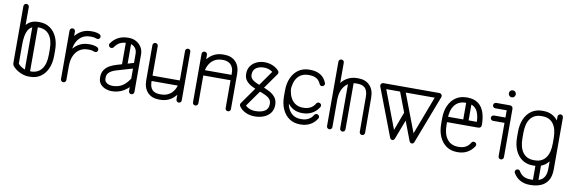

<svg xmlns="http://www.w3.org/2000/svg" viewBox="-57 -1130 5351 1789"><g transform="rotate(10 2618.5 -236.0)"><path d="M415.5 -228.9Q415.5 -158.8 392.2 -106.3Q368.9 -53.9 326.7 -24.9Q284.5 4 226.9 4H215.5Q175.8 4 134.9 -14.3Q94 -32.6 66 -63.4Q58.2 -71.8 55.6 -80.7Q53 -89.6 53 -101.1V-278.8Q53 -350.8 70.8 -403.1Q88.5 -455.5 124.6 -484.2Q160.8 -512.9 215.5 -512.9H226.9Q284.5 -512.9 326.7 -483.9Q368.9 -455 392.2 -402.7Q415.5 -350.4 415.5 -279.9ZM365.1 -228.9V-279.9Q365.1 -368.8 329.4 -415.6Q293.8 -462.5 226.9 -462.5H215.5Q156.4 -462.5 130.2 -417.6Q104 -372.8 104 -278.8V-98.2Q124.1 -74.5 154.3 -60.4Q184.5 -46.4 215.5 -46.4H226.9Q293.8 -46.4 329.4 -93.7Q365.1 -141 365.1 -228.9ZM104 -278.8Q104 -268 96.6 -260.6Q89.2 -253.2 78.5 -253.2Q67.8 -253.2 60.4 -260.6Q53 -268 53 -278.8V-634.1Q53 -644.2 60.4 -651.6Q67.8 -659 78.5 -659Q89.2 -659 96.6 -651.6Q104 -644.2 104 -634.1ZM219.8 -29.8Q219.8 -19.4 212.4 -12Q205 -4.6 194.2 -4.6Q183.5 -4.6 176.1 -12Q168.8 -19.4 168.8 -29.8V-475.5Q168.8 -486.2 176.1 -493.6Q183.5 -501 194.2 -501Q205 -501 212.4 -493.6Q219.8 -486.2 219.8 -475.5Z M567 -25.1Q567 -14.4 559.6 -7Q552.2 0.4 541.5 0.4Q530.8 0.4 523.4 -7Q516 -14.4 516 -25.1V-484.4Q516 -494.1 523.4 -501.7Q530.8 -509.2 541.5 -509.2Q552.2 -509.2 559.6 -501.7Q567 -494.1 567 -484.4ZM567 -279.9Q567 -269.1 559.6 -261.8Q552.2 -254.4 541.5 -254.4Q530.8 -254.4 523.4 -261.8Q516 -269.1 516 -279.9Q516 -347.4 541.6 -400.2Q567.2 -453 612.2 -482.9Q657.2 -512.9 715.2 -512.9H726.6Q745.5 -512.9 762.9 -509.7Q780.2 -506.5 795.1 -500.1Q801.6 -496.6 806.1 -490.3Q810.6 -484 810.6 -476.8Q810.6 -464.8 802.3 -457.7Q794 -450.6 783.2 -451.9Q772.2 -455 759.1 -458.8Q746 -462.5 726.6 -462.5H715.2Q669.9 -462.5 636.7 -440.1Q603.5 -417.8 585.2 -376.9Q567 -336.1 567 -279.9ZM567 -157.1Q567 -146.4 559.6 -139.3Q552.2 -132.2 541.5 -132.2Q530.8 -132.2 523.4 -139.3Q516 -146.4 516 -157.1Q516 -224.2 541.6 -277.1Q567.2 -329.9 612.2 -360.1Q657.2 -390.4 715.2 -390.4H726.6Q764.6 -390.4 795.1 -377Q801.6 -374.1 806.1 -367.8Q810.6 -361.5 810.6 -353.2Q810.6 -341.9 802.3 -334.5Q794 -327.1 783.2 -328.4Q772.2 -332.1 759.1 -336.1Q746 -340 726.6 -340H715.2Q669.9 -340 636.7 -317.6Q603.5 -295.2 585.2 -254.1Q567 -213 567 -157.1Z M1210.8 -25.1Q1210.8 -14.4 1203.2 -7Q1195.6 0.4 1185.2 0.4Q1174.5 0.4 1167.1 -7Q1159.8 -14.4 1159.8 -25.1V-377.1Q1159.8 -415.8 1136.2 -439.1Q1112.6 -462.5 1074.2 -462.5H1063.2Q1023.8 -462.5 996.2 -448Q968.6 -433.5 948 -401.6Q940.1 -391.6 926.9 -391.6Q916.1 -391.6 908.8 -399.3Q901.4 -407 901.4 -417.1Q901.4 -426.1 906.1 -431.6Q933.8 -471.8 973.8 -492.3Q1013.8 -512.9 1063.2 -512.9H1074.2Q1111.6 -512.9 1142.4 -496Q1173.2 -479.1 1192 -449.5Q1210.8 -419.9 1210.8 -382ZM1164.1 -148.6Q1167.8 -153.2 1172.9 -156.1Q1178.1 -159 1185.2 -159Q1195.6 -159 1201.8 -151.6Q1207.9 -144.2 1207.9 -134.1Q1207.9 -129.5 1207.9 -125.9Q1207.9 -122.2 1206 -119Q1163.6 -55 1112.1 -25.3Q1060.6 4.4 999.4 4.4Q999.4 4.4 998.6 4.4Q997.8 4.4 997.8 4.4Q975 4.4 945.6 -5.2Q916.1 -14.8 894.1 -38.6Q872 -62.4 872 -104.6Q872 -105 872 -106Q872 -107 872 -107.6Q872.4 -148.9 891.6 -176.2Q910.8 -203.6 940.2 -219.6Q969.8 -235.6 1000 -244.4L1178.1 -296.8Q1180.2 -297.1 1181.7 -297.3Q1183.1 -297.5 1185.2 -297.5Q1195 -297.5 1202.9 -290.1Q1210.8 -282.8 1210.8 -272Q1210.8 -264 1205.2 -257.2Q1199.6 -250.4 1191.4 -247.2L1013.5 -195.1Q988.9 -187.9 968.3 -177.6Q947.8 -167.4 935.4 -150.8Q923 -134.1 923 -107.6Q923 -107 923 -106Q923 -105 923 -105Q923 -81 935.6 -68.3Q948.2 -55.6 966 -50.8Q983.8 -46 997.8 -46Q997.8 -46 998.6 -46Q999.4 -46 999.4 -46Q1050.2 -46 1089.1 -69.1Q1127.9 -92.2 1164.1 -148.6ZM1102.5 -244.5Q1102.5 -234.1 1095.1 -226.9Q1087.8 -219.6 1077.6 -219.6Q1066.9 -219.6 1059.5 -226.9Q1052.1 -234.1 1052.1 -244.5V-486Q1052.1 -496.8 1059.5 -503.8Q1066.9 -510.9 1077.6 -510.9Q1087.8 -510.9 1095.1 -503.8Q1102.5 -496.8 1102.5 -486Z M1658.5 -25.1Q1658.5 -14.4 1651.8 -7Q1645 0.4 1634.2 0.4Q1623.5 0.4 1616.1 -7Q1608.8 -14.4 1608.8 -25.1V-484.4Q1608.8 -494.1 1616.1 -501.7Q1623.5 -509.2 1634.2 -509.2Q1645 -509.2 1651.8 -501.7Q1658.5 -494.1 1658.5 -484.4ZM1608.8 -228.9Q1608.8 -239.6 1616.1 -247Q1623.5 -254.4 1634.2 -254.4Q1645 -254.4 1651.8 -247Q1658.5 -239.6 1658.5 -228.9Q1658.5 -161.8 1633.2 -108.9Q1607.9 -56.1 1563 -25.9Q1518.1 4.4 1459.5 4.4H1448.1Q1379.2 4.4 1339.6 -37.4Q1300 -79.2 1300 -152.4V-484.4Q1300 -494.1 1307.4 -501.7Q1314.8 -509.2 1325.5 -509.2Q1336.2 -509.2 1343.3 -501.7Q1350.4 -494.1 1350.4 -484.4V-152.4Q1350.4 -98 1374.1 -72Q1397.9 -46 1448.1 -46H1459.5Q1505.2 -46 1538.8 -68.4Q1572.2 -90.8 1590.5 -132.2Q1608.8 -173.6 1608.8 -228.9ZM1325.5 -154Q1314.8 -154 1307.4 -161.6Q1300 -169.1 1300 -178.9Q1300 -189.6 1307.4 -197Q1314.8 -204.4 1325.5 -204.4H1629.6Q1640.4 -204.4 1647.8 -197Q1655.1 -189.6 1655.1 -178.9Q1655.1 -169.1 1647.8 -161.6Q1640.4 -154 1629.6 -154Z M1816 -25.1Q1816 -14.4 1808.6 -7Q1801.2 0.4 1790.5 0.4Q1779.8 0.4 1772.4 -7Q1765 -14.4 1765 -25.1V-484.4Q1765 -494.1 1772.4 -501.7Q1779.8 -509.2 1790.5 -509.2Q1801.2 -509.2 1808.6 -501.7Q1816 -494.1 1816 -484.4ZM1816 -279.9Q1816 -269.1 1808.6 -261.8Q1801.2 -254.4 1790.5 -254.4Q1779.8 -254.4 1772.4 -261.8Q1765 -269.1 1765 -279.9Q1765 -347.4 1790.6 -400.2Q1816.2 -453 1861.2 -482.9Q1906.2 -512.9 1964.2 -512.9H1975.6Q2044.5 -512.9 2084.3 -471.1Q2124.1 -429.2 2124.1 -356.1V-25.1Q2124.1 -14.4 2117.1 -7Q2110 0.4 2099.2 0.4Q2088.5 0.4 2081.1 -7Q2073.8 -14.4 2073.8 -25.1V-356.1Q2073.8 -392.5 2060.8 -416.1Q2047.8 -439.6 2024.9 -451.1Q2002 -462.5 1974.1 -462.5H1964.2Q1918.9 -462.5 1885.7 -440.1Q1852.5 -417.8 1834.2 -376.9Q1816 -336.1 1816 -279.9ZM2099.2 -339.5Q2110 -339.5 2117.1 -331.9Q2124.1 -324.4 2124.1 -314Q2124.1 -303.2 2117.1 -295.9Q2110 -288.5 2099.2 -288.5H1794.5Q1783.8 -288.5 1776.4 -295.9Q1769 -303.2 1769 -314Q1769 -324.4 1776.4 -331.9Q1783.8 -339.5 1794.5 -339.5Z M2455.8 -450.9Q2462.6 -459.9 2474.9 -459.9Q2479.8 -459.9 2485.7 -456.6Q2491.6 -453.4 2496.3 -447.9Q2501 -442.5 2501 -435Q2501 -427.2 2495.6 -419.5L2245.6 -66.2Q2238.8 -55.6 2225.9 -55.6Q2214.5 -55.6 2207.2 -63Q2200 -70.4 2200 -80.1Q2200 -85.2 2201.6 -89.2Q2203.2 -93.1 2205.8 -97ZM2205 -64.8Q2202.9 -67.6 2201.4 -71.6Q2200 -75.5 2200 -80.1Q2200 -90.2 2207.1 -97.9Q2214.1 -105.6 2224.9 -105.6Q2237.5 -105.6 2245 -94.6Q2260.1 -72.4 2287.8 -59.2Q2315.4 -46 2351.9 -46Q2407.4 -46 2440.1 -67.2Q2472.8 -88.4 2472.8 -134.1Q2472.8 -161.2 2458.1 -178.9Q2443.5 -196.6 2416.6 -209.4Q2389.6 -222.1 2353 -235Q2315.8 -248.8 2282.1 -265.9Q2248.4 -283 2227.4 -308.4Q2206.4 -333.8 2206.4 -374.4Q2206.4 -417.6 2228.1 -448.1Q2249.9 -478.5 2284.7 -493.9Q2319.5 -509.2 2358.9 -509.2Q2399.6 -509.2 2435.4 -494Q2471.1 -478.8 2493.8 -453Q2497 -449.4 2499 -445.1Q2501 -440.8 2501 -435Q2501 -428.5 2496 -422.8Q2491 -417 2485.1 -413.6Q2479.1 -410.1 2475.5 -410.1Q2465.1 -410.1 2457.2 -418Q2441.4 -437.4 2416.4 -448.1Q2391.4 -458.9 2358.9 -458.9Q2315.8 -458.9 2286.6 -438.2Q2257.4 -417.5 2257.4 -374.4Q2257.4 -350.2 2271.8 -334.4Q2286.1 -318.6 2311.4 -306.9Q2336.6 -295.1 2369.8 -283.5Q2406.1 -270.4 2441.8 -252.6Q2477.5 -234.8 2500.6 -206.6Q2523.8 -178.4 2523.8 -134.1Q2523.8 -89 2500.9 -58.2Q2478 -27.4 2439.2 -11.5Q2400.4 4.4 2351.9 4.4Q2305.4 4.4 2266.2 -13.9Q2227 -32.2 2205 -64.8Z M2943.6 -418.6Q2946.1 -414.6 2946.1 -407.9Q2946.1 -397.1 2938.8 -389.8Q2931.4 -382.4 2920.6 -382.4Q2904.1 -382.4 2897.6 -397.8Q2883.1 -432.4 2856.1 -447.6Q2829.1 -462.9 2789.1 -462.9H2780.8Q2714.5 -462.9 2677.8 -416Q2641 -369.1 2641 -280.2V-229.2Q2641 -141.4 2677.8 -93.9Q2714.5 -46.4 2780.8 -46.4H2789.1Q2822.5 -46.4 2851.4 -60.9Q2880.2 -75.4 2898.5 -106.9Q2906.4 -117.6 2919.6 -117.6Q2931 -117.6 2938.1 -109.9Q2945.1 -102.2 2945.1 -92.1Q2945.1 -83.9 2940.8 -78Q2916.1 -38.5 2876.6 -17.2Q2837 4 2789.1 4H2780.8Q2723.1 4 2680.2 -24.9Q2637.4 -53.9 2613.7 -106.5Q2590 -159.1 2590 -229.2V-280.2Q2590 -350.8 2613.7 -403.1Q2637.4 -455.4 2680.2 -484.3Q2723.1 -513.2 2780.8 -513.2H2789.1Q2845 -513.2 2884.5 -489.8Q2924 -466.2 2943.6 -418.6ZM2641 -322.9Q2644.6 -243.2 2681.6 -198.7Q2718.5 -154.1 2780.8 -154.1H2789.1Q2822.5 -154.1 2851.4 -168.6Q2880.2 -183.1 2898.5 -215.2Q2906.4 -226 2919.6 -226Q2931 -226 2938.1 -218.3Q2945.1 -210.6 2945.1 -200.5Q2945.1 -192.2 2940.8 -186.4Q2915.8 -145.9 2876.2 -124.5Q2836.6 -103.1 2789.1 -103.1H2780.8Q2712.9 -103.1 2665.6 -147.2Q2618.2 -191.4 2602.5 -263Z M3084.4 -24.1Q3084.4 -13.4 3077 -6Q3069.6 1.4 3058.9 1.4Q3048.1 1.4 3040.8 -6Q3033.4 -13.4 3033.4 -24.1V-633.5Q3033.4 -643.9 3040.8 -650.9Q3048.1 -658 3058.9 -658Q3069.6 -658 3077 -650.9Q3084.4 -643.9 3084.4 -633.5ZM3084.4 -279.9Q3084.4 -269.1 3077 -261.8Q3069.6 -254.4 3058.9 -254.4Q3048.1 -254.4 3040.8 -261.8Q3033.4 -269.1 3033.4 -279.9Q3033.4 -347.4 3059 -400.2Q3084.6 -453 3129.6 -482.9Q3174.6 -512.9 3232.6 -512.9H3244Q3312.9 -512.9 3352.7 -471.1Q3392.5 -429.2 3392.5 -356.1L3393.5 -24.1Q3393.5 -13.4 3386.4 -6Q3379.4 1.4 3368.6 1.4Q3357.9 1.4 3350.5 -6Q3343.1 -13.4 3343.1 -24.1L3342.1 -356.1Q3342.1 -410.5 3318.1 -436.5Q3294 -462.5 3244 -462.5H3232.6Q3187.9 -462.5 3154.4 -440.1Q3120.9 -417.8 3102.6 -376.9Q3084.4 -336.1 3084.4 -279.9ZM3208 -24.1Q3208 -13.4 3200.4 -6Q3192.9 1.4 3183.1 1.4Q3172.4 1.4 3165 -6Q3157.6 -13.4 3157.6 -24.1V-474.8Q3157.6 -485.5 3165 -492.9Q3172.4 -500.2 3183.1 -500.2Q3192.9 -500.2 3200.4 -492.9Q3208 -485.5 3208 -474.8Z M3816 -17.5 3642.1 -474.2Q3640 -479.6 3640 -484.4Q3640 -494.1 3647.4 -501.4Q3654.8 -508.6 3665.5 -508.6Q3673.4 -508.6 3679.5 -504.4Q3685.6 -500.2 3688.5 -493.1L3838.8 -97.6L3988.4 -493.1Q3994.1 -507.5 4011.4 -507.5Q4022.1 -507.5 4029.5 -500.8Q4036.9 -494.1 4036.9 -484.4Q4036.9 -479 4034.8 -473.6L3860.5 -17.5Q3856.5 -7 3847.6 -3.2Q3838.8 0.5 3829.9 -3.2Q3821 -7 3816 -17.5ZM3632 -17.5 3458.1 -472.4Q3456 -478.4 3456 -484.4Q3456 -494.1 3463.4 -501.7Q3470.8 -509.2 3480.9 -509.2Q3488.8 -509.2 3495.2 -504.8Q3501.6 -500.2 3503.9 -493.1L3654.1 -97.6L3723.2 -282.4Q3726.1 -288.9 3732.2 -293.2Q3738.4 -297.5 3746.2 -297.5L3769.6 -262.9L3675.9 -17.5Q3671.5 -7 3662.8 -3.2Q3654.1 0.5 3645.2 -3.2Q3636.4 -7 3632 -17.5ZM3489.5 -458.9Q3478.8 -458.9 3467.7 -465.6Q3456.6 -472.4 3456.6 -484.4Q3456.6 -494.1 3463.7 -501.7Q3470.8 -509.2 3480.9 -509.2H4011.4Q4022.1 -509.2 4029.5 -501.7Q4036.9 -494.1 4036.9 -484.4Q4036.9 -473.6 4025.8 -466.2Q4014.8 -458.9 4004 -458.9Z M4102.5 -254.4Q4091.8 -254.4 4085 -261.8Q4078.2 -269.1 4078.2 -279.9Q4078.2 -290.6 4085 -298Q4091.8 -305.4 4102.5 -305.4H4401.4Q4398.5 -387 4366.7 -424.8Q4334.9 -462.5 4276.1 -462.5H4267.8Q4201.5 -462.5 4164.8 -415.6Q4128 -368.8 4128 -279.9V-229.2Q4128 -141.4 4164.8 -93.9Q4201.5 -46.4 4267.8 -46.4H4276.1Q4313.2 -46.4 4340.2 -60.9Q4367.2 -75.4 4385.5 -106.9Q4393.4 -117.6 4406.6 -117.6Q4418 -117.6 4425.1 -110.2Q4432.1 -102.9 4432.1 -92.1Q4432.1 -83.9 4427.8 -78Q4401.9 -38.5 4362.9 -17.2Q4324 4 4276.1 4H4267.8Q4210.1 4 4167.2 -24.9Q4124.4 -53.9 4100.7 -106.5Q4077 -159.1 4077 -229.2V-279.9Q4077 -350.4 4100.7 -402.7Q4124.4 -455 4167.2 -483.9Q4210.1 -512.9 4267.8 -512.9H4276.1Q4362.9 -512.9 4407.1 -456Q4451.2 -399.1 4452.5 -286.1Q4452.5 -254.4 4421 -254.4ZM4323.1 -298.9Q4323.1 -288.5 4315.4 -281.4Q4307.8 -274.4 4298 -274.4Q4287.2 -274.4 4279.9 -281.4Q4272.5 -288.5 4272.5 -298.9V-475Q4272.5 -485.1 4279.9 -492.8Q4287.2 -500.5 4298 -500.5Q4307.8 -500.5 4315.4 -492.8Q4323.1 -485.1 4323.1 -475Z M4548.5 -459.5Q4537.8 -459.5 4530.4 -466.9Q4523 -474.2 4523 -485Q4523 -495.4 4530.4 -502.9Q4537.8 -510.5 4548.5 -510.5H4675.9Q4707 -510.5 4707 -479.4V-25.1Q4707 -14.4 4699.6 -7Q4692.2 0.4 4681.5 0.4Q4670.8 0.4 4663.7 -7Q4656.6 -14.4 4656.6 -25.1V-459.5ZM4548.5 -340.6Q4537.8 -340.6 4530.4 -348Q4523 -355.4 4523 -365.8Q4523 -376.5 4530.4 -383.9Q4537.8 -391.2 4548.5 -391.2H4681.5Q4692.2 -391.2 4699.6 -383.9Q4707 -376.5 4707 -365.8Q4707 -355.4 4699.6 -348Q4692.2 -340.6 4681.5 -340.6ZM4648.9 -621Q4648.9 -634.1 4658.3 -643.6Q4667.8 -653 4681.5 -653Q4695 -653 4704.4 -643.6Q4713.9 -634.1 4713.9 -621V-618.8Q4713.9 -605.2 4704.4 -595.8Q4695 -586.4 4681.5 -586.4Q4667.8 -586.4 4658.3 -595.8Q4648.9 -605.2 4648.9 -618.8Z M4795 -279.9Q4795 -350.4 4818.3 -402.7Q4841.6 -455 4884.1 -483.9Q4926.6 -512.9 4984.2 -512.9H4995.6Q5052.6 -512.9 5094.6 -483.9Q5136.6 -455 5159.4 -402.7Q5182.2 -350.4 5182.2 -279.9V-228.9Q5182.2 -158.8 5159.4 -106.1Q5136.6 -53.5 5094.9 -24.6Q5053.2 4.4 4995.6 4.4H4984.2Q4926.6 4.4 4884.1 -24.6Q4841.6 -53.5 4818.3 -106.1Q4795 -158.8 4795 -228.9ZM4846 -279.9V-228.9Q4846 -141 4882 -93.5Q4918 -46 4984.2 -46H4995.6Q5061.5 -46 5097.2 -93.5Q5132.9 -141 5132.9 -228.9V-279.9Q5132.9 -368.8 5097.2 -415.6Q5061.5 -462.5 4995.6 -462.5H4984.2Q4918 -462.5 4882 -415.6Q4846 -368.8 4846 -279.9ZM4833.8 104.2Q4829.4 98.8 4829.4 90.5Q4829.4 80.4 4836.6 72.7Q4843.9 65 4854.9 65Q4868.5 65 4875.8 76.8Q4894.2 107.6 4920.5 121.9Q4946.8 136.2 4984.2 136.2H4995.6Q5038.2 136.2 5069.1 125.1Q5099.9 113.9 5116.4 85.3Q5132.9 56.8 5132.9 5V-484.4Q5132.9 -494.1 5140.4 -501.7Q5148 -509.2 5158.4 -509.2Q5169.1 -509.2 5176.5 -501.7Q5183.9 -494.1 5183.9 -484.4V5Q5183.9 74 5158 113.7Q5132.1 153.4 5089.2 170.3Q5046.4 187.2 4995.6 187.2H4984.2Q4936.4 187.2 4897.2 166.2Q4858.1 145.1 4833.8 104.2ZM5060.6 154.2Q5060.6 165 5053.2 172.4Q5045.9 179.8 5035.1 179.8Q5024.4 179.8 5017 172.4Q5009.6 165 5009.6 154.2V-18.5Q5009.6 -29.2 5017 -36.6Q5024.4 -44 5035.1 -44Q5045.9 -44 5053.2 -36.6Q5060.6 -29.2 5060.6 -18.5Z"/></g></svg>

Font: Libertine-Super Thin
Style: Regular
Weight: 100
Designer: Bastien Sozeau
Foundry: NBR — Bastien Sozeau
Version: Version 2.003;gftools[0.9.33]